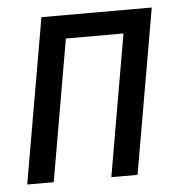

<svg xmlns="http://www.w3.org/2000/svg" viewBox="-44 -570 586 613"><g transform="rotate(-5 249.5 -264.0)"><path d="M288.6 0H372.6L464.4 -528.3H110.8L19 0H104L182.6 -453.6H367.2Z"/></g></svg>

Font: Roboto Condensed
Style: Italic
Weight: 400
Designer: Google
Version: Version 1.000;PS 001.000;hotconv 1.0.88;makeotf.lib2.5.64775